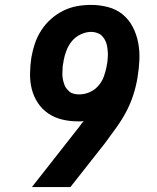

<svg xmlns="http://www.w3.org/2000/svg" viewBox="-20 -763 640 783"><path d="M110 0 304 -247Q308 -253 312 -258Q316 -263 321 -269Q315 -268 309 -268Q303 -268 298 -268Q265 -268 233.5 -275.5Q202 -283 176.5 -300.5Q151 -318 134 -344Q117 -370 109.5 -400Q102 -430 102.5 -463.5Q103 -497 108 -529Q113 -558 122.5 -586Q132 -614 148.5 -639.5Q165 -665 188 -685.5Q211 -706 238.5 -719.5Q266 -733 294.5 -738Q323 -743 352 -743Q387 -743 421 -734Q455 -725 480.5 -704Q506 -683 521.5 -653Q537 -623 543.5 -589Q550 -555 548.5 -519.5Q547 -484 541 -448Q535 -411 523.5 -375.5Q512 -340 494.5 -307Q477 -274 454 -242Q431 -210 408 -179L267 0ZM303 -378Q325 -378 345.5 -387Q366 -396 381 -413Q396 -430 403.5 -451Q411 -472 415 -493Q415 -493 415 -493.5Q415 -494 415 -495Q417 -502 417.5 -507Q418 -512 418.5 -517.5Q419 -523 419.5 -528.5Q420 -534 420 -540Q420 -546 419.5 -551.5Q419 -557 418.5 -562.5Q418 -568 417 -573.5Q416 -579 414.5 -584Q413 -589 411 -594Q409 -599 406 -603.5Q403 -608 400 -612Q397 -616 393 -619.5Q389 -623 384 -625.5Q379 -628 374 -629.5Q369 -631 363.5 -632Q358 -633 352 -633Q331 -633 309.5 -623Q288 -613 273.5 -595.5Q259 -578 251 -557Q243 -536 239 -514Q239 -514 239 -513Q239 -512 239 -511Q237 -502 236.5 -498.5Q236 -495 235.5 -489.5Q235 -484 235 -478Q235 -472 234.5 -466.5Q234 -461 234.5 -455.5Q235 -450 235.5 -445Q236 -440 237.5 -434.5Q239 -429 240.5 -424Q242 -419 244 -414Q246 -409 249 -405Q252 -401 255.5 -397Q259 -393 263 -389.5Q267 -386 271.5 -384Q276 -382 281.5 -380.5Q287 -379 292.5 -378.5Q298 -378 303 -378Z"/></svg>

Font: Iosevka Slab XBdEx
Style: Italic
Weight: 800
Width: 7
Italic angle: -9°
Monospace: yes
Designer: Belleve Invis
Foundry: Belleve Invis
Version: Version 11.1.1; ttfautohint (v1.8.3)